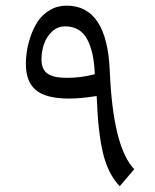

<svg xmlns="http://www.w3.org/2000/svg" viewBox="-20 -661 547 678"><path d="M218.3 -386.2Q263.7 -386.2 309.1 -397.5L314.9 -399.4L314.5 -405.3Q312.5 -442.9 306.2 -471.2Q299.8 -499.5 288.1 -522Q276.4 -544.4 256.6 -556.2Q236.8 -567.9 210 -567.9Q183.1 -567.9 163.6 -549.3Q144 -530.8 135.3 -505.1Q126.5 -479.5 126.5 -451.7Q126.5 -431.2 133.5 -417.5Q140.6 -403.8 154.3 -397.2Q168 -390.6 182.6 -388.4Q197.3 -386.2 218.3 -386.2ZM215.3 -641.1Q358.4 -641.1 367.7 -409.7Q378.9 -141.6 454.1 -63.5L402.8 -3.4Q361.3 -46.9 343.8 -120.1Q326.2 -193.4 321.8 -314L321.3 -321.8L313.5 -320.8Q264.6 -313 223.1 -313Q143.6 -313 107.4 -342.3Q71.3 -371.6 71.3 -436Q71.3 -455.6 74.7 -479.2Q78.1 -502.9 88.1 -532.5Q98.1 -562 113.5 -585.4Q128.9 -608.9 155.5 -625Q182.1 -641.1 215.3 -641.1Z"/></svg>

Font: Sahel Light FD
Style: Light-FD
Weight: 300
Foundry: Saber Rastikerdar (saber.rastikerdar@gmail.com)
Version: Version 3.3.0